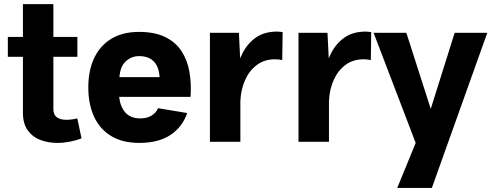

<svg xmlns="http://www.w3.org/2000/svg" viewBox="-20 -698 2418 945"><path d="M360.4 -115.2Q346.7 -111.8 332.5 -110.1Q318.4 -108.4 305.7 -108.4Q275.9 -108.4 259.3 -121.1Q242.7 -133.8 242.7 -160.6V-677.7H92.8V-143.6Q92.8 -89.8 116.2 -56.9Q139.6 -23.9 178.2 -9.3Q216.8 5.4 261.7 5.4Q292 5.4 323 -0.5Q354 -6.3 381.3 -17.1ZM18.6 -418.5H360.8V-516.1H18.6Z M566.4 -221.2H918Q922.4 -287.6 912.1 -345.5Q901.9 -403.3 872.8 -447.3Q843.8 -491.2 792.5 -516.1Q741.2 -541 664.1 -541Q583 -541 527.3 -506.8Q471.7 -472.7 443.1 -411.4Q414.6 -350.1 414.6 -268.1Q414.6 -186 442.6 -124.5Q470.7 -63 526.6 -28.8Q582.5 5.4 666 5.4Q759.3 5.4 818.4 -33.4Q877.4 -72.3 901.4 -141.6L757.8 -165.5Q749 -143.1 726.1 -129.2Q703.1 -115.2 671.4 -115.2Q622.6 -115.2 597.2 -144Q571.8 -172.9 566.4 -221.2ZM567.9 -318.4Q571.3 -370.6 599.1 -396.2Q627 -421.9 665.5 -421.9Q694.3 -421.9 715.8 -411.1Q737.3 -400.4 750.2 -377.7Q763.2 -355 765.6 -318.4Z M1013.2 -536.6V0H1163.1V-390.1L1155.8 -536.6ZM1369.1 -402.3 1371.1 -540Q1364.7 -541 1357.9 -541.7Q1351.1 -542.5 1344.2 -542.5Q1281.2 -542.5 1239.5 -513.2Q1197.8 -483.9 1173.1 -435.1Q1148.4 -386.2 1137.2 -326.9Q1126 -267.6 1124 -207.5L1163.1 -201.2Q1165.5 -257.3 1186.3 -304Q1207 -350.6 1244.4 -378.4Q1281.7 -406.2 1333 -406.2Q1352.5 -406.2 1369.1 -402.3Z M1449.2 -536.6V0H1599.1V-390.1L1591.8 -536.6ZM1805.2 -402.3 1807.1 -540Q1800.8 -541 1793.9 -541.7Q1787.1 -542.5 1780.3 -542.5Q1717.3 -542.5 1675.5 -513.2Q1633.8 -483.9 1609.1 -435.1Q1584.5 -386.2 1573.2 -326.9Q1562 -267.6 1560.1 -207.5L1599.1 -201.2Q1601.6 -257.3 1622.3 -304Q1643.1 -350.6 1680.4 -378.4Q1717.8 -406.2 1769 -406.2Q1788.6 -406.2 1805.2 -402.3Z M2217.8 -536.6 2100.1 -162.1 1980 -536.6H1818.8L2025.9 5.4L1935.1 227.1H2105.5L2378.4 -536.6Z"/></svg>

Font: Estedad-FD-VF Thin
Style: Regular
Weight: 100
Designer: Amin Abedi
Version: Version 5.0